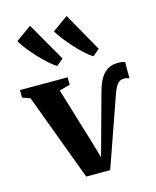

<svg xmlns="http://www.w3.org/2000/svg" viewBox="-137 -935 831 1025"><g transform="rotate(-15 278.5 -422.5)"><path d="M210.5 4.5 31.5 -476 -11.5 -491.5V-533H252V-491.5L193 -476L281.5 -184.5L313.5 -75L344.5 -187L406.5 -413Q418 -455 434.2 -482.5Q450.5 -510 474 -524Q497.5 -538 530 -538Q547.5 -538 556 -536Q564.5 -534 569.5 -531.5L569 -442.5Q564 -444.5 555.5 -446.8Q547 -449 537.5 -448.5Q522.5 -448 511.8 -439.5Q501 -431 493.8 -417.2Q486.5 -403.5 480 -386.5L343 4.5ZM213.5 -606Q195 -617 170.2 -639.2Q145.5 -661.5 120.2 -688.5Q95 -715.5 74.2 -742.2Q53.5 -769 42.5 -789L129 -850.5L251.5 -637L214.5 -606ZM413.5 -606Q395 -617 371 -638.8Q347 -660.5 322.5 -687.5Q298 -714.5 277.2 -741Q256.5 -767.5 244.5 -788.5L331 -850.5L451.5 -637L414.5 -606Z"/></g></svg>

Font: Merriweather 72pt
Style: Bold
Weight: 700
Version: Version 2.100